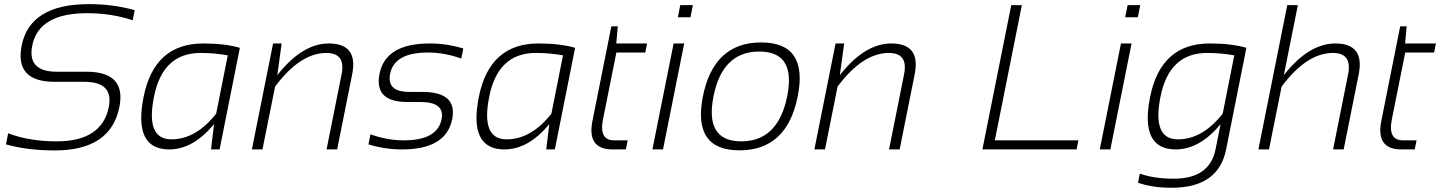

<svg xmlns="http://www.w3.org/2000/svg" viewBox="-20 -723 6975 929"><path d="M8.8 -24.4 19.5 -78.1Q121.6 -39.1 253.9 -39.1Q473.1 -39.1 506.3 -205.1Q530.8 -327.1 388.2 -327.1H244.6Q49.8 -327.1 85 -502.9Q125 -703.1 410.6 -703.1Q527.8 -703.1 631.8 -673.8L622.1 -625Q519 -659.2 401.9 -659.2Q167.5 -659.2 136.2 -502.9Q110.8 -376 254.4 -376H397.9Q591.8 -376 557.6 -205.1Q515.6 4.9 245.1 4.9Q112.8 4.9 8.8 -24.4Z M1082 -455.1Q1018.6 -466.8 950.2 -466.8Q767.1 -466.8 725.1 -255.4Q683.6 -48.8 809.1 -48.8Q928.2 -48.8 1025.9 -172.9ZM1042.5 0H1001L1015.6 -122.1Q914.1 0 798.8 0Q624 0 674.8 -254.4Q726.6 -512.7 963.4 -512.7Q1067.4 -512.7 1140.6 -491.7Z M1198.7 0 1301.3 -512.7H1342.8L1321.8 -359.4Q1442.4 -512.7 1570.8 -512.7Q1713.9 -512.7 1684.1 -363.8L1611.3 0H1560.1L1632.8 -363.8Q1653.3 -466.8 1559.1 -466.8Q1432.6 -466.8 1311 -304.2L1250 0Z M1762.7 -24.4 1772.5 -73.2Q1852.1 -43.9 1934.6 -43.9Q2096.2 -43.9 2116.7 -146.5Q2133.3 -229.5 2013.7 -229.5H1950.2Q1789.1 -229.5 1816.4 -366.2Q1845.7 -512.7 2059.1 -512.7Q2141.1 -512.7 2221.7 -488.3L2211.9 -439.5Q2132.3 -468.8 2050.3 -468.8Q1888.2 -468.8 1867.7 -366.2Q1850.1 -278.3 1960 -278.3H2023.4Q2194.3 -278.3 2168 -146.5Q2138.7 0 1925.8 0Q1843.3 0 1762.7 -24.4Z M2704.1 -455.1Q2640.6 -466.8 2572.3 -466.8Q2389.2 -466.8 2347.2 -255.4Q2305.7 -48.8 2431.2 -48.8Q2550.3 -48.8 2647.9 -172.9ZM2664.6 0H2623L2637.7 -122.1Q2536.1 0 2420.9 0Q2246.1 0 2296.9 -254.4Q2348.6 -512.7 2585.4 -512.7Q2689.5 -512.7 2762.7 -491.7Z M2938 -595.7H2969.2L2961.9 -512.7H3110.8L3102.1 -468.8H2962.4L2897.5 -145Q2877.4 -43.9 2951.7 -43.9H3017.1L3008.3 0H2943.8Q2818.8 0 2846.7 -138.2Z M3332.5 -698.2 3320.8 -639.6H3259.8L3271.5 -698.2ZM3290.5 -512.7 3188 0H3136.7L3239.3 -512.7Z M3566.9 -39.1Q3745.1 -39.1 3789.1 -258.3Q3832 -473.6 3653.8 -473.6Q3475.6 -473.6 3432.6 -258.3Q3388.7 -39.1 3566.9 -39.1ZM3380.9 -256.3Q3433.1 -517.6 3662.6 -517.6Q3892.1 -517.6 3839.8 -256.3Q3787.6 4.4 3558.1 4.4Q3329.6 4.4 3380.9 -256.3Z M3920.4 0 4022.9 -512.7H4064.5L4043.5 -359.4Q4164.1 -512.7 4292.5 -512.7Q4435.5 -512.7 4405.8 -363.8L4333 0H4281.7L4354.5 -363.8Q4375 -466.8 4280.8 -466.8Q4154.3 -466.8 4032.7 -304.2L3971.7 0Z M4924.3 -698.2 4793.5 -43.9H5197.8L5189 0H4733.4L4873 -698.2Z M5497.1 -698.2 5485.4 -639.6H5424.3L5436 -698.2ZM5455.1 -512.7 5352.5 0H5301.3L5403.8 -512.7Z M5952.1 -455.1Q5888.7 -466.8 5820.3 -466.8Q5637.2 -466.8 5595.2 -255.4Q5553.7 -48.8 5679.2 -48.8Q5798.3 -48.8 5896 -172.9ZM5912.6 0Q5875.5 185.5 5649.4 185.5Q5554.7 185.5 5486.3 161.1L5495.1 117.2Q5564.9 141.6 5659.2 141.6Q5833 141.6 5861.3 0L5885.7 -122.1Q5784.2 0 5668.9 0Q5494.1 0 5544.9 -254.4Q5596.7 -512.7 5833.5 -512.7Q5937.5 -512.7 6010.7 -491.7Z M6068.8 0 6208.5 -698.2H6259.8L6191.9 -359.4Q6312.5 -512.7 6440.9 -512.7Q6584 -512.7 6554.2 -363.8L6481.4 0H6430.2L6502.9 -363.8Q6523.4 -466.8 6429.2 -466.8Q6302.7 -466.8 6181.2 -304.2L6120.1 0Z M6754.9 -595.7H6786.1L6778.8 -512.7H6927.7L6918.9 -468.8H6779.3L6714.4 -145Q6694.3 -43.9 6768.6 -43.9H6834L6825.2 0H6760.7Q6635.7 0 6663.6 -138.2Z"/></svg>

Font: Sansation Light
Style: Light Italic
Weight: 300
Designer: Bernd Montag
Version: Version 1.301